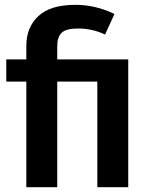

<svg xmlns="http://www.w3.org/2000/svg" viewBox="-20 -775 626 795"><path d="M454 -717 415 -632Q362 -657 303 -657Q254 -657 235.5 -639.5Q217 -622 217 -583V-529H511V0H383V-437H217V0H89V-437H6V-529H89V-585Q89 -662 139 -708.5Q189 -755 292 -755Q376 -755 454 -717Z"/></svg>

Font: Fira Sans Medium
Style: Regular
Weight: 500
Designer: bBox Type GmbH & Carrois Corporate GbR & Edenspiekermann AG
Foundry: bBox Type GmbH & Carrois Corporate GbR & Edenspiekermann AG
Version: Version 4.301